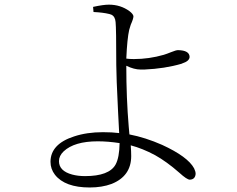

<svg xmlns="http://www.w3.org/2000/svg" viewBox="-20 -787 1040 841"><path d="M352.5 -15.6Q458 -15.6 486.3 -66.4Q502.9 -96.7 503.9 -160.2Q453.1 -168 408.2 -168Q305.7 -168 258.8 -124Q238.3 -104.5 238.3 -81.1Q238.3 -38.1 295.9 -22.5Q321.3 -15.6 352.5 -15.6ZM389.6 -734.4 387.7 -756.8Q432.6 -766.6 457 -766.6Q507.8 -766.6 546.9 -738.3Q563.5 -725.6 564.5 -715.8Q564.5 -705.1 552.7 -678.7Q548.8 -667 545.9 -656.2Q537.1 -618.2 533.2 -530.3Q546.9 -528.3 566.4 -528.3Q632.8 -528.3 697.3 -546.9Q710 -550.8 729.5 -558.6Q751 -567.4 759.8 -567.4Q809.6 -566.4 810.5 -538.1Q810.5 -519.5 777.3 -508.8Q776.4 -507.8 775.4 -507.8Q702.1 -486.3 612.3 -482.4Q603.5 -482.4 595.7 -482.4Q567.4 -482.4 533.2 -499Q533.2 -357.4 543.9 -231.4Q545.9 -208 546.9 -198.2Q617.2 -184.6 690.4 -152.3Q802.7 -100.6 830.1 -49.8Q836.9 -36.1 836.9 -25.4Q835 -1 811.5 0Q798.8 0 765.6 -30.3Q710 -79.1 659.2 -107.4Q604.5 -136.7 552.7 -150.4Q554.7 -123 554.7 -103.5Q554.7 -15.6 468.8 18.6Q426.8 34.2 373 34.2Q264.6 34.2 220.7 -21.5Q201.2 -46.9 201.2 -78.1Q201.2 -156.2 304.7 -189.5Q360.4 -208 430.7 -208Q472.7 -208 502 -204.1Q501 -228.5 497.1 -298.8Q489.3 -455.1 489.3 -502Q489.3 -663.1 486.3 -690.4Q484.4 -714.8 467.8 -722.7Q462.9 -724.6 459 -725.6Q431.6 -732.4 389.6 -734.4Z"/></svg>

Font: GenYoMin JP Light
Style: Regular
Weight: 300
Version: Version 1.001;PS 1;hotconv 16.6.51;makeotf.lib2.5.65220 DEVE